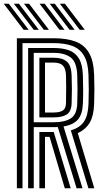

<svg xmlns="http://www.w3.org/2000/svg" viewBox="-50 -1004 542 1024"><path d="M40 0V-800H237Q306.2 -800 353.1 -782.2Q400 -764.5 424.8 -722Q449.5 -679.5 452 -605Q453.5 -563 453.5 -526.9Q453.5 -490.8 452 -449Q449.8 -386.8 429.2 -351Q408.8 -315.2 364.8 -293.8L453 0H421.5L327.8 -308.8Q376 -322.8 397.9 -355.5Q419.8 -388.2 422 -450Q423.2 -489.5 423.4 -525.8Q423.5 -562 422 -604Q419.8 -670.2 397.8 -707.2Q375.8 -744.2 335.4 -759.1Q295 -774 237 -774H70V0ZM160 0V-300H202Q210.8 -300 219.4 -300Q228 -300 236.5 -300L327 0H295.5L214.5 -274Q211.8 -274 208.9 -274Q206 -274 203.2 -274H190V0ZM100 0V-748H237Q284.8 -748 318.6 -735.5Q352.5 -723 371.2 -691.5Q390 -660 392 -603Q393.2 -564 393.5 -527.2Q393.8 -490.5 392 -451Q389.8 -395 365.8 -366.8Q341.8 -338.5 288.8 -329.5L390 0H358.5L258.2 -326.5Q253.8 -326.2 248.5 -326.1Q243.2 -326 237 -326H130V0ZM130 -352H237Q294.8 -352 327.2 -372.4Q359.8 -392.8 362 -452Q363.2 -491.8 363.4 -526.9Q363.5 -562 362 -602Q359.5 -673 327 -697.5Q294.5 -722 237 -722H130ZM160 -378V-696H237Q281.5 -696 305.8 -676.2Q330 -656.5 332 -601Q333.5 -564 333.5 -528.9Q333.5 -493.8 332 -453Q330.5 -409.2 306.2 -393.6Q282 -378 237 -378ZM190 -404H237Q268.5 -404 285 -414.6Q301.5 -425.2 302 -454Q303 -503.2 302.9 -536.5Q302.8 -569.8 302 -600Q301 -638 285.8 -654Q270.5 -670 237 -670H190ZM184 -845 78 -984H105L211 -845ZM76 -845 -30 -984H-3L103 -845ZM130 -845 24 -984H51L157 -845ZM375.2 -845 269.2 -984H296.2L402.2 -845ZM267.2 -845 161.2 -984H188.2L294.2 -845ZM321.2 -845 215.2 -984H242.2L348.2 -845Z"/></svg>

Font: Big Shoulders Inline Display Thin Black
Style: Regular
Weight: 900
Version: Version 2.002